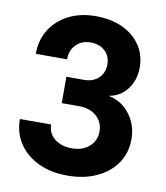

<svg xmlns="http://www.w3.org/2000/svg" viewBox="-84 -810 767 889"><g transform="rotate(10 300.0 -365.0)"><path d="M291 10Q214 10 155.5 -18Q97 -46 64 -95.5Q31 -145 31 -210H178Q178 -169 209.5 -143.5Q241 -118 291 -118Q341 -118 372.5 -145.5Q404 -173 404 -217Q404 -261 372.5 -288.5Q341 -316 291 -316H209V-440H293Q334 -440 360 -464.5Q386 -489 386 -529Q386 -568 360 -592Q334 -616 293 -616Q251 -616 224.5 -589.5Q198 -563 198 -520H51Q51 -585 82 -634.5Q113 -684 168 -712Q223 -740 295 -740Q367 -740 421 -715Q475 -690 505.5 -645Q536 -600 536 -541Q536 -482 504 -439.5Q472 -397 421 -388V-386Q481 -373 518.5 -323Q556 -273 556 -207Q556 -143 522.5 -94Q489 -45 429.5 -17.5Q370 10 291 10Z"/></g></svg>

Font: JetBrains Mono NL ExtraBold
Style: Regular
Weight: 800
Designer: Philipp Nurullin, Konstantin Bulenkov
Foundry: JetBrains
Version: Version 2.304; ttfautohint (v1.8.4.7-5d5b)